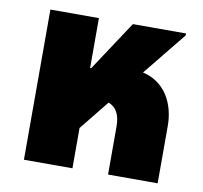

<svg xmlns="http://www.w3.org/2000/svg" viewBox="-66 -619 730 690"><g transform="rotate(10 299.0 -274.0)"><path d="M64 0H241V-147L328 -255C355 -245 371 -221 371 -175V0H552V-209C552 -292 512 -365 431 -383L559 -541V-548H365L245 -366H241V-548H64Z"/></g></svg>

Font: Noto Sans Thai SemCond Blk
Style: Regular
Weight: 900
Width: 4
Designer: Monotype Design Team
Foundry: Monotype Imaging Inc.
Version: Version 2.002